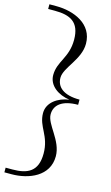

<svg xmlns="http://www.w3.org/2000/svg" viewBox="-145 -803 619 1075"><g transform="rotate(15 164.5 -266.0)"><path d="M301 -251V-281C207 -281 166 -319 166 -372C166 -432 255 -500 255 -592C255 -708 141 -753 41 -753H0V-726H39C127 -726 185 -700 185 -596C185 -491 123 -457 123 -376C123 -314 182 -275 246 -266C182 -257 123 -218 123 -156C123 -75 185 -42 185 63C185 167 127 194 39 194H0V221H41C141 221 255 176 255 60C255 -32 166 -100 166 -160C166 -213 207 -251 301 -251Z"/></g></svg>

Font: Sprat Condensed Medium
Style: Regular
Weight: 500
Width: 3
Designer: Ethan Nakache
Foundry: Collletttivo
Version: Version 2.000;Glyphs 3.2 (3217)